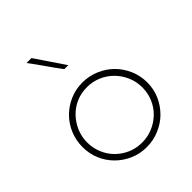

<svg xmlns="http://www.w3.org/2000/svg" viewBox="-179 -713 822 822"><g transform="rotate(-45 231.5 -302.5)"><path d="M370 -50Q344 -24 307.5 -8.5Q271 7 231 7Q190 7 154.5 -8.5Q119 -24 92.5 -50.5Q66 -77 51 -112Q36 -147 36 -188Q36 -228 51 -264Q66 -300 92.5 -326.5Q119 -353 154.5 -368.5Q190 -384 231 -384Q271 -384 307.5 -368.5Q344 -353 370.5 -326.5Q397 -300 412.5 -264Q428 -228 428 -188Q428 -147 412.5 -112Q397 -77 370 -50ZM112 -70Q135 -47 165 -34Q195 -21 231 -21Q265 -21 295.5 -34Q326 -47 349 -69.5Q372 -92 385 -122.5Q398 -153 398 -188Q398 -222 385 -252.5Q372 -283 349 -306.5Q326 -330 295.5 -343Q265 -356 231 -356Q195 -356 165 -343Q135 -330 112.5 -306.5Q90 -283 77 -252.5Q64 -222 64 -188Q64 -153 77 -122.5Q90 -92 112 -70ZM241 -479H217Q192 -512 169 -545.5Q146 -579 121 -612H151Q174 -579 196 -545.5Q218 -512 241 -479Z"/></g></svg>

Font: Josefin Slab Light
Style: Regular
Weight: 300
Designer: Santiago Orozco
Foundry: Typemade
Version: Version 2.000